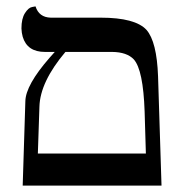

<svg xmlns="http://www.w3.org/2000/svg" viewBox="-20 -579 567 599"><path d="M184.1 -417Q105 -323.2 103 -246.1L98.1 -100.1H435.1L431.2 -231Q426.8 -360.8 397.5 -393.6Q376 -416.5 330.1 -417ZM50.8 0 59.1 -263.2Q60.1 -313.5 134.8 -398.9Q143.6 -408.7 150.9 -417H120.1Q64.9 -417 50.8 -464.4Q47.4 -476.6 46.9 -490.2Q46.9 -521 57.9 -538.1Q68.8 -555.2 80.1 -557.1L90.8 -559.1Q101.6 -524.9 138.2 -523.9H293.9Q401.9 -523.9 437 -485.8Q469.2 -449.2 473.1 -340.8L483.9 0Z"/></svg>

Font: Linux Biolinum O
Style: Regular
Weight: 400
Designer: Philipp H. Poll
Foundry: Philipp H. Poll
Version: Version 1.0.4